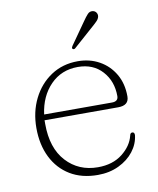

<svg xmlns="http://www.w3.org/2000/svg" viewBox="-78 -725 655 797"><g transform="rotate(-10 249.5 -327.0)"><path d="M447.5 -290Q447.5 -252 402 -252H91.5Q91.5 -244 91.5 -236.5Q91.5 -134.5 143.5 -78Q195.5 -21.5 276.5 -21.5Q339 -21.5 379.8 -53.5Q420.5 -85.5 430.5 -127.5Q432.5 -139 441 -139Q450.5 -139 450.5 -126.5Q446.5 -89.5 422.5 -58.5Q398.5 -27.5 359.2 -8.8Q320 10 270.5 10Q203 10 154.2 -19.5Q105.5 -49 79 -102.2Q52.5 -155.5 52.5 -226Q52.5 -294 80 -349.2Q107.5 -404.5 156.5 -437Q205.5 -469.5 269.5 -469.5Q320 -469.5 360.2 -447Q400.5 -424.5 424 -384.2Q447.5 -344 447.5 -290ZM265.5 -446Q196 -446 150 -398.8Q104 -351.5 94 -276H380Q406.5 -276 406.5 -298.5Q406.5 -361.5 368.2 -403.8Q330 -446 265.5 -446ZM324 -628Q336 -645.5 345.2 -655.5Q354.5 -665.5 367 -663.5Q376.5 -662 381.5 -654.8Q386.5 -647.5 385.5 -639Q384 -629 375.8 -620.2Q367.5 -611.5 356.5 -602L268.5 -524Q262.5 -519.5 258 -523.5Q255 -525.5 256 -529Q257 -532.5 259 -535.5Z"/></g></svg>

Font: Fraunces 9pt S050 Thin
Style: Regular
Weight: 100
Version: Version 1.000; ttfautohint (v1.8.3)